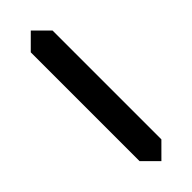

<svg xmlns="http://www.w3.org/2000/svg" viewBox="-207 -646 609 609"><g transform="rotate(-45 97.5 -342.0)"><path d="M48.8 -97.7V-585.9L97.7 -634.8L146.5 -585.9V-97.7L97.7 -48.8Z"/></g></svg>

Font: BabelStone Centaurian
Style: Regular
Weight: 400
Designer: Andrew West
Foundry: BabelStone
Version: Version 1.01 November 6, 2013